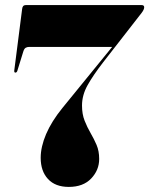

<svg xmlns="http://www.w3.org/2000/svg" viewBox="-20 -720 587 755"><path d="M370 -95Q370 -51 338.5 -18Q307 15 250.5 15Q197.5 15 168.8 -16Q140 -47 140 -99.5Q140 -142.5 161.2 -192.5Q182.5 -242.5 225.5 -295.5L421 -535.5H94.5Q86.5 -535.5 80.8 -532Q75 -528.5 71.5 -517L48 -441Q45.5 -434.5 40.5 -434.5Q35.5 -434.5 36 -442L67 -684.5Q68.5 -700 81 -700H537Q547 -700 547 -691.5Q547 -682.5 537 -669.5L386 -475.5Q346.5 -424.5 324.5 -385.2Q302.5 -346 302.5 -305Q302.5 -271 312.8 -245.2Q323 -219.5 336.2 -196.8Q349.5 -174 359.8 -150Q370 -126 370 -95Z"/></svg>

Font: Fraunces 144pt Black
Style: Regular
Weight: 900
Version: Version 1.000;[0bf87f6ff]